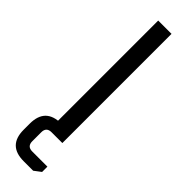

<svg xmlns="http://www.w3.org/2000/svg" viewBox="-297 -684 858 858"><g transform="rotate(45 132.0 -255.0)"><path d="M90.1 0V-690H174.3V0ZM10 41.5Q10 -58 109.5 -58H133.9V0H106.1Q73.6 0 73.6 32.5V89.3Q73.6 121.8 106.1 121.8H201.7V155.3L169.5 179.7H109.5Q10 179.7 10 80.2Z"/></g></svg>

Font: Oxanium ExtraLight
Style: Regular
Weight: 200
Designer: Severin Meyer
Version: Version 2.000